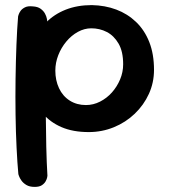

<svg xmlns="http://www.w3.org/2000/svg" viewBox="-20 -520 664 753"><path d="M328 -2Q266 -2 221 -21.5Q176 -41 148.5 -74.5Q121 -108 107.5 -152.5Q94 -197 94 -247Q94 -304 111 -351Q128 -398 160 -431Q192 -464 237.5 -482Q283 -500 340 -500Q392 -499 436 -482.5Q480 -466 513.5 -434Q547 -402 565.5 -355Q584 -308 584 -246Q584 -196 564 -152Q544 -108 508.5 -74Q473 -40 426.5 -21Q380 -2 328 -2ZM116 213Q96 213 83.5 205.5Q71 198 64 188Q57 178 54.5 170.5Q52 163 52 163Q48 120 45 59Q42 -2 41 -71Q40 -140 41 -210.5Q42 -281 44.5 -344.5Q47 -408 51 -456Q51 -456 53 -462.5Q55 -469 60.5 -477Q66 -485 77.5 -491Q89 -497 108 -495Q128 -494 139.5 -485.5Q151 -477 156.5 -466.5Q162 -456 163.5 -448Q165 -440 165 -440Q163 -401 161.5 -342.5Q160 -284 159.5 -216Q159 -148 159.5 -78Q160 -8 161.5 56Q163 120 166 169Q166 169 165 175.5Q164 182 159 191Q154 200 144 206.5Q134 213 116 213ZM317 -108Q346 -108 372.5 -121.5Q399 -135 419 -157.5Q439 -180 451 -208.5Q463 -237 463 -268Q463 -318 445 -349Q427 -380 399 -394.5Q371 -409 338 -409Q311 -409 285.5 -395Q260 -381 240 -357Q220 -333 208.5 -303.5Q197 -274 197 -243Q197 -205 211.5 -174Q226 -143 253.5 -125.5Q281 -108 317 -108Z"/></svg>

Font: Sour Gummy Black Medium
Style: Regular
Weight: 500
Version: Version 1.000